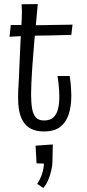

<svg xmlns="http://www.w3.org/2000/svg" viewBox="-20 -637 427 945"><path d="M197 10Q158 10 133 -3Q108 -16 94 -39Q80 -62 74.5 -91.5Q69 -121 69 -155Q69 -187 71.5 -223.5Q74 -260 75 -300Q78 -376 80.5 -423.5Q83 -471 84.5 -499Q86 -527 87 -544.5Q88 -562 88 -577.5Q88 -593 86 -616L166 -617Q162 -573 157.5 -526Q153 -479 149 -435Q145 -391 142.5 -354Q140 -317 138 -294Q136 -259 134.5 -229Q133 -199 133 -173Q133 -132 138 -103Q143 -74 156.5 -59Q170 -44 197 -44Q226 -44 242.5 -59Q259 -74 265.5 -100.5Q272 -127 272 -160Q272 -176 271 -193Q270 -210 268 -227.5Q266 -245 263 -263H323Q326 -246 327.5 -229.5Q329 -213 330 -197Q331 -181 331 -166Q331 -115 318.5 -75.5Q306 -36 277 -13Q248 10 197 10ZM27 -456 33 -514Q31 -514 42.5 -514Q54 -514 72.5 -514Q91 -514 111 -513.5Q131 -513 145.5 -513Q160 -513 164 -513Q183 -513 206 -513.5Q229 -514 252 -514.5Q275 -515 294.5 -515Q314 -515 325.5 -515.5Q337 -516 337 -516L331 -465Q331 -465 322 -465Q313 -465 297.5 -464.5Q282 -464 262.5 -463.5Q243 -463 222.5 -462.5Q202 -462 182 -462Q158 -462 131 -461Q104 -460 80.5 -459Q57 -458 42 -457Q27 -456 27 -456ZM193 288 163 268Q178 246 187 218.5Q196 191 196 168L160 167L155 80L240 74Q239 96 239 117Q239 138 238 160Q238 177 232.5 201.5Q227 226 217 249.5Q207 273 193 288Z"/></svg>

Font: Truculenta
Style: Regular
Weight: 400
Designer: Ivan Castro, Eva Sanz & Omnibus-Type Team
Foundry: Omnibus-Type
Version: Version 1.002